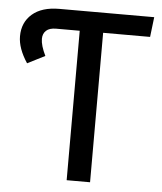

<svg xmlns="http://www.w3.org/2000/svg" viewBox="-51 -734 656 778"><g transform="rotate(5 277.5 -344.5)"><path d="M544.9 -689 535.2 -607.9H344.2V0H249V-607.9H152.8Q126 -607.9 112.5 -595.5Q99.1 -583 99.1 -562Q99.1 -535.2 119.1 -494.1L47.9 -458Q9.8 -515.6 9.8 -564.9Q9.8 -621.1 48.8 -655Q87.9 -689 159.2 -689Z"/></g></svg>

Font: FiraGO
Style: Regular
Weight: 400
Designer: bBox Type
Foundry: bBox Type GmbH
Version: Version 1.001;PS 001.001;hotconv 1.0.88;makeotf.lib2.5.64775